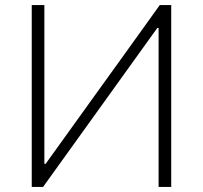

<svg xmlns="http://www.w3.org/2000/svg" viewBox="-20 -733 796 753"><path d="M104.5 0V-713H154V-90.5H159L335.5 -336Q400 -425.5 467.8 -519.8Q535.5 -614 606.5 -713H651.5V0H602V-623.5H597L421 -378.5Q341 -267 274.8 -175Q208.5 -83 149 0Z"/></svg>

Font: Commissioner ExtraLight
Style: Regular
Weight: 200
Designer: Kostas Bartsokas
Foundry: Kostas Bartsokas
Version: Version 1.000; ttfautohint (v1.8.3)